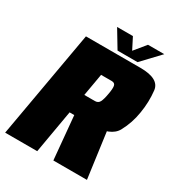

<svg xmlns="http://www.w3.org/2000/svg" viewBox="-217 -925 969 1047"><g transform="rotate(30 268.0 -402.0)"><path d="M-27.5 0H174.5L221.5 -271.5H358.5Q479 -271.5 512.5 -332.8Q546 -394 557 -465Q569 -536.5 561.2 -605.8Q553.5 -675 434.5 -675H91.5ZM276 0H487.5L444 -320.5L247.5 -309ZM243.5 -394 268 -534.5H335Q355.5 -534.5 358.5 -517.2Q361.5 -500 354.5 -463.5Q348.5 -428.5 339.8 -411.2Q331 -394 310.5 -394ZM279.5 -694H405.5L510 -804.5H407.5L349 -733L312.5 -804.5H213Z"/></g></svg>

Font: Anybody Condensed Black
Style: Italic
Weight: 900
Width: 3
Italic angle: -10°
Version: Version 1.113;gftools[0.9.25]